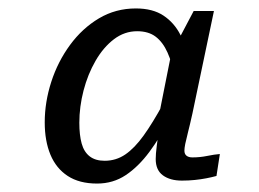

<svg xmlns="http://www.w3.org/2000/svg" viewBox="-20 -745 614 455"><path d="M411 -317Q383 -317 366 -329.5Q349 -342 349 -368Q349 -380 351.5 -399.5Q354 -419 357 -441L349 -433L387 -624L391 -628L439 -719H487L436 -476Q430 -449 425.5 -431.5Q421 -414 419 -404Q417 -394 417 -388Q417 -380 422 -376Q427 -372 436 -372Q454 -372 471 -375.5Q488 -379 501 -380L493 -328Q482 -325 469 -322.5Q456 -320 441.5 -318.5Q427 -317 411 -317ZM210 -310Q168 -310 140.5 -328Q113 -346 99.5 -378.5Q86 -411 86 -455Q86 -503 101.5 -551Q117 -599 146 -638.5Q175 -678 214.5 -701.5Q254 -725 302 -725Q342 -725 367.5 -708Q393 -691 407.5 -662.5Q422 -634 427 -599L394 -563Q388 -596 377 -620.5Q366 -645 349 -658Q332 -671 305 -671Q275 -671 250 -652Q225 -633 206.5 -601Q188 -569 178 -530.5Q168 -492 168 -454Q168 -425 173.5 -405Q179 -385 192.5 -374.5Q206 -364 228 -364Q255 -364 277 -379Q299 -394 320.5 -424Q342 -454 366 -498L384 -467Q360 -420 334 -385Q308 -350 278 -330Q248 -310 210 -310Z"/></svg>

Font: Roboto Serif
Style: Italic
Weight: 400
Italic angle: -10°
Designer: Greg Gazdowicz
Foundry: Commercial Type
Version: Version 1.008